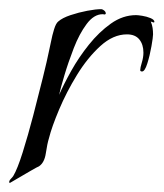

<svg xmlns="http://www.w3.org/2000/svg" viewBox="-47 -386 357 419"><path d="M-25 13Q-27 13 -27 12Q-27 8 -23.5 4.5Q-20 1 -18 -2Q-9 -17 2.5 -53.5Q14 -90 25.5 -134Q37 -178 46.5 -216.5Q56 -255 60 -275Q62 -283 64.5 -296Q67 -309 71 -322Q75 -335 80 -339Q89 -347 107 -353Q125 -359 143.5 -362.5Q162 -366 174 -366Q176 -366 179 -364Q182 -362 183 -360L184 -357Q183 -354 181 -354.5Q179 -355 177 -355Q158 -355 142 -333.5Q126 -312 114 -281Q102 -250 93.5 -221.5Q85 -193 82 -179Q92 -202 108.5 -231.5Q125 -261 147 -288.5Q169 -316 195 -334.5Q221 -353 250 -353Q254 -353 263.5 -351.5Q273 -350 281.5 -346.5Q290 -343 290 -338L289 -337H288L282 -339Q285 -332 286 -325Q287 -318 287 -311Q287 -305 283.5 -285Q280 -265 274.5 -247.5Q269 -230 263 -230Q259 -230 259 -233Q259 -238 262.5 -249.5Q266 -261 266 -271Q266 -289 257 -300Q248 -311 230 -311Q200 -311 172 -285.5Q144 -260 121 -222.5Q98 -185 82 -147Q66 -109 60 -85Q56 -72 53 -51.5Q50 -31 38 -23Q35 -22 19.5 -13Q4 -4 -10.5 4.5Q-25 13 -25 13Z"/></svg>

Font: Beau Rivage
Style: Regular
Weight: 400
Designer: Robert E. Leuschke
Foundry: Robert E. Leuschke
Version: Version 1.010; ttfautohint (v1.8.3)